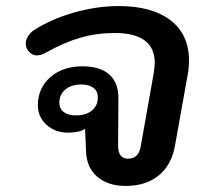

<svg xmlns="http://www.w3.org/2000/svg" viewBox="-20 -604 676 634"><path d="M264 -107 261 -179Q254 -173 238.5 -169.5Q223 -166 205 -166Q162 -166 133.5 -192Q105 -218 105 -256Q105 -313 146 -349Q187 -385 252 -385Q311 -385 341.5 -357.5Q372 -330 371 -276L370 -123Q370 -80 403 -80Q436 -80 444 -117L487 -359Q491 -385 491 -396Q491 -495 359 -495Q299 -495 245.5 -479.5Q192 -464 133 -431Q116 -421 101 -421Q87 -421 76 -433Q65 -445 65 -460Q65 -472 72 -483.5Q79 -495 90 -503Q146 -540 222.5 -562Q299 -584 372 -584Q482 -584 543 -537Q604 -490 604 -405Q604 -378 600 -359L558 -124Q547 -60 504.5 -25Q462 10 395 10Q336 10 300.5 -21Q265 -52 264 -107ZM303 -283Q303 -303 288.5 -314Q274 -325 248 -325Q216 -325 196 -308.5Q176 -292 176 -265Q176 -245 190.5 -234Q205 -223 230 -223Q264 -223 283.5 -239Q303 -255 303 -283Z"/></svg>

Font: Kodchasan SemiBold
Style: Italic
Weight: 600
Italic angle: -10°
Version: Version 1.000; ttfautohint (v1.6)